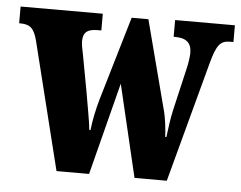

<svg xmlns="http://www.w3.org/2000/svg" viewBox="-49 -588 804 640"><g transform="rotate(5 353.5 -268.0)"><path d="M56 -427 162 0H271L350 -309L423 0H531L639 -402C656 -466 669 -480 701 -480H712V-536H512V-480H517C554 -480 572 -465 572 -431C572 -420 569 -398 565 -381L532 -239C524 -204 521 -176 517 -145H513C512 -168 508 -208 500 -236L423 -531H367L284 -250C275 -219 266 -177 263 -146H259C256 -176 246 -227 238 -275L216 -394C213 -409 209 -427 209 -438C209 -471 226 -480 259 -480H270V-536H-5V-480H-2C30 -480 45 -470 56 -427Z"/></g></svg>

Font: Noto Serif Hebrew ExtraCondensed Black
Style: Regular
Weight: 900
Width: 2
Designer: Monotype Design Team
Foundry: Monotype Imaging Inc.
Version: Version 2.004